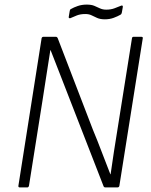

<svg xmlns="http://www.w3.org/2000/svg" viewBox="-20 -815 655 835"><path d="M66 0Q59 0 60 -7L161 -649Q163 -655 169 -655H223Q228 -655 231 -649L384 -251Q404 -203 422.5 -154Q441 -105 460 -57H461Q468 -106 475.5 -155.5Q483 -205 491 -253L554 -649Q555 -655 561 -655H594Q602 -655 601 -649L499 -6Q497 0 491 0H438Q432 0 430 -6L283 -384Q262 -438 241 -492Q220 -546 200 -597H199Q190 -543 182 -488.5Q174 -434 165 -379L106 -7Q104 0 99 0ZM436 -731Q416 -731 402.5 -737Q389 -743 378 -748.5Q367 -754 351 -754Q330 -754 314.5 -748Q299 -742 286 -736Q283 -735 280.5 -736.5Q278 -738 279 -742L283 -766Q284 -770 284.5 -772Q285 -774 289 -776Q301 -783 318.5 -789Q336 -795 357 -795Q378 -795 390.5 -789.5Q403 -784 415 -778.5Q427 -773 442 -773Q462 -773 478 -779Q494 -785 506 -790Q510 -792 512.5 -790.5Q515 -789 514 -784L510 -761Q509 -757 508 -755Q507 -753 504 -751Q492 -744 474.5 -737.5Q457 -731 436 -731Z"/></svg>

Font: Sofia Sans Semi Condensed Light
Style: Italic
Weight: 300
Italic angle: -9°
Version: Version 4.100